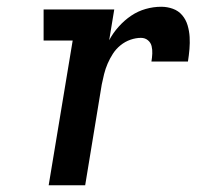

<svg xmlns="http://www.w3.org/2000/svg" viewBox="-20 -548 640 568"><path d="M124 0 195 -428H109V-520H318L303 -429Q314 -450 331 -469Q348 -488 368 -501.5Q388 -515 411 -521.5Q434 -528 457 -528Q475 -528 491.5 -522Q508 -516 519 -503Q530 -490 535 -473Q540 -456 541 -438.5Q542 -421 540.5 -403Q539 -385 536 -366H428Q430 -378 430.5 -389.5Q431 -401 428.5 -411.5Q426 -422 417.5 -429Q409 -436 397 -436Q382 -436 366 -430.5Q350 -425 336.5 -414Q323 -403 314 -389Q305 -375 298.5 -360Q292 -345 288 -329Q284 -313 281 -298L232 0Z"/></svg>

Font: Iosevka Etoile Semibold
Style: Italic
Weight: 600
Italic angle: -9°
Designer: Belleve Invis
Foundry: Belleve Invis
Version: Version 22.1.2; ttfautohint (v1.8.4)